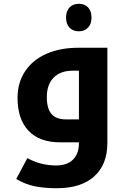

<svg xmlns="http://www.w3.org/2000/svg" viewBox="-20 -745 667 1005"><path d="M277.8 240.2Q210 240.2 160.4 229.7Q110.8 219.2 64.9 191.9L123 83Q163.6 104 199.7 112.5Q235.8 121.1 274.9 121.1Q331.5 121.1 362.3 90.1Q393.1 59.1 393.1 4.9V0H293.9Q187 0 129.4 -60.5Q71.8 -121.1 71.8 -232.9Q71.8 -312 111.3 -371.8Q150.9 -431.6 223.1 -463.4Q295.4 -495.1 390.1 -495.1H542V2.9Q542 116.7 472.9 178.5Q403.8 240.2 277.8 240.2ZM393.1 -120.1V-375H360.8Q296.9 -375 261 -338.9Q225.1 -302.7 225.1 -236.8Q225.1 -176.8 249.5 -148.4Q273.9 -120.1 324.2 -120.1ZM393.1 -581.1Q361.8 -581.1 343.8 -600.3Q325.7 -619.6 325.7 -652.8Q325.7 -686.5 343.5 -705.8Q361.3 -725.1 393.1 -725.1Q423.3 -725.1 441.2 -706.1Q459 -687 459 -652.8Q459 -619.6 440.7 -600.3Q422.4 -581.1 393.1 -581.1Z"/></svg>

Font: Noto Sans Kufi Arabic
Style: Bold
Weight: 700
Designer: Monotype Design team
Foundry: Monotype Imaging Inc.
Version: Version 1.02